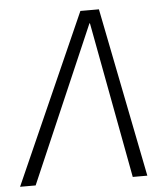

<svg xmlns="http://www.w3.org/2000/svg" viewBox="-77 -730 659 774"><g transform="rotate(-5 252.0 -342.5)"><path d="M36 0H-27L277 -685H352L488 0H429L311 -632H309Z"/></g></svg>

Font: Glekhifnjqigglhiwekvrgaqftz
Style: Regular
Weight: 300
Italic angle: -8°
Designer: Carrois Corporate & Edenspiekermann
Foundry: Carrois Corporate GbR & Edenspiekermann AG
Version: Version 2.001